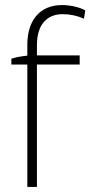

<svg xmlns="http://www.w3.org/2000/svg" viewBox="-20 -739 374 759"><path d="M88 0H126V-484H295V-520H126V-561C126 -640 164 -683 228 -683C257 -683 285 -677 312 -665L317 -698C294 -711 257 -719 225 -719C140 -719 88 -661 88 -562V-519C67 -517 43 -513 25 -507V-484H88Z"/></svg>

Font: Fixel Text ExtraLight
Style: Regular
Weight: 200
Width: 4
Designer: AlfaBravo + MacPaw
Foundry: Kyrylo Tkachov, Marchela Mozhyna, Serhii Makarenko, Maria Weinstein, Zakhar Kryvoshyya
Version: Version 1.211